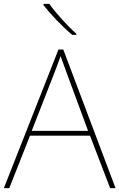

<svg xmlns="http://www.w3.org/2000/svg" viewBox="-20 -972 617 992"><path d="M235 -952H205V-945C240 -900 300 -836 353 -792H374V-798C329 -838 264 -909 235 -952ZM549 0H577L307 -716H282L0 0H28L135 -271H445ZM325 -594 435 -296H144L260 -593C270 -620 283 -652 293 -682C306 -645 317 -617 325 -594Z"/></svg>

Font: Noto Sans Gurmukhi UI Thin
Style: Regular
Weight: 100
Designer: Jelle Bosma - Monotype Design Team
Foundry: Monotype Imaging Inc.
Version: Version 2.004